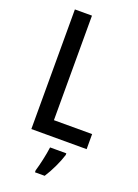

<svg xmlns="http://www.w3.org/2000/svg" viewBox="-173 -785 774 1077"><g transform="rotate(20 214.5 -246.5)"><path d="M79 0H409V-90H181V-714H79ZM310 71V61H213C208 103 192 174 181 209V221H239C267 178 296 117 310 71Z"/></g></svg>

Font: Noto Sans Sinhala UI Condensed Medium
Style: Regular
Weight: 500
Width: 3
Designer: Jelle Bosma - Monotype Design Team
Foundry: Monotype Imaging Inc.
Version: Version 2.006